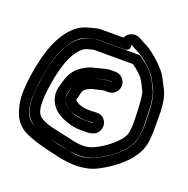

<svg xmlns="http://www.w3.org/2000/svg" viewBox="-122 -792 879 898"><g transform="rotate(20 317.5 -343.5)"><path d="M401 -627 400 -628H401C402 -628 403 -627 405 -626C414 -621 426 -614 444 -605C459 -597 478 -583 501 -562C524 -541 537 -524 542 -514C568 -466 582 -451 586 -358C586 -342 587 -328 587 -311C588 -262 582 -227 574 -208C559 -171 525 -135 469 -99C420 -66 368 -45 302 -61C301 -61 300 -62 299 -62C218 -73 123 -105 99 -119C71 -134 49 -169 49 -233C49 -282 57 -345 75 -419C92 -490 138 -568 186 -583C217 -593 239 -597 245 -597H376C383 -597 406 -599 401 -627ZM354 -647H245C227 -647 204 -641 171 -631C99 -608 49 -519 27 -431C7 -353 -1 -287 -1 -232V-231C3 -159 26 -102 75 -75C111 -55 170 -38 257 -19C308 -8 361 -2 419 -18C441 -24 467 -38 497 -57C557 -96 600 -139 621 -189C634 -219 637 -259 636 -311V-360C636 -418 628 -458 614 -485C603 -506 595 -522 587 -537C568 -573 504 -630 468 -649C450 -658 437 -665 429 -670C399 -687 366 -674 354 -647ZM436 -596H245C232 -596 219 -592 198 -586C162 -575 133 -546 110 -506C81 -456 62 -379 51 -272C50 -259 50 -245 50 -233C50 -182 66 -140 103 -117C147 -89 198 -85 255 -71C326 -54 380 -49 441 -83C474 -102 502 -121 525 -143C566 -183 586 -215 585 -290C584 -380 581 -433 567 -462C558 -481 550 -497 543 -509C528 -537 501 -563 460 -592C452 -598 445 -596 436 -596ZM438 -546C495 -504 497 -493 523 -440C528 -431 534 -378 535 -290C535 -261 532 -240 527 -227C522 -214 509 -197 490 -179C471 -161 447 -143 416 -126C366 -98 328 -105 267 -120C214 -133 170 -136 129 -160C111 -170 100 -191 100 -233C100 -243 100 -254 101 -267C111 -370 132 -441 154 -480C174 -515 193 -532 212 -538C230 -543 243 -546 245 -546H436ZM358 -225C356 -222 343 -222 336 -222H313C284 -222 254 -230 225 -247C208 -258 198 -274 195 -298C194 -306 196 -309 196 -310C201 -324 204 -343 209 -356C206 -349 201 -320 200 -318C191 -294 199 -275 211 -260C227 -240 259 -231 293 -225C300 -224 307 -223 314 -223H332C332 -223 358 -226 358 -225ZM374 -434V-433H373H352C337 -433 323 -427 308 -424L285 -420C269 -417 250 -406 232 -392C238 -397 245 -402 257 -409C277 -420 306 -423 329 -430C339 -433 347 -434 352 -434H373ZM246 -299C249 -307 251 -315 254 -331C256 -341 259 -347 265 -354C280 -364 293 -370 295 -370L317 -375C328 -377 342 -382 352 -383H373C401 -383 424 -405 424 -433C424 -461 401 -484 373 -484H352C327 -484 304 -474 279 -469C249 -463 219 -447 200 -430C177 -411 162 -379 153 -343C149 -327 144 -313 145 -293C147 -256 169 -223 199 -205C236 -183 274 -172 313 -172H336C364 -172 384 -177 397 -194C415 -218 408 -250 388 -265C371 -278 352 -274 332 -273H314C282 -273 249 -288 246 -299Z"/></g></svg>

Font: AppleStorm
Style: CBo
Weight: 400
Foundry: Cannot Into Space Fonts
Version: Version 1.01